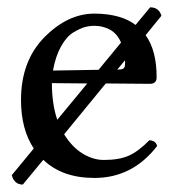

<svg xmlns="http://www.w3.org/2000/svg" viewBox="-20 -474 487 522"><path d="M388.2 -454.1Q412.1 -454.1 418.9 -431.2L376 -378.4Q406.2 -335.9 405.8 -263.2Q405.8 -246.1 387.2 -246.1L267.6 -247.1L154.3 -108.9Q176.3 -73.7 204.8 -56.4Q233.4 -39.1 262.2 -39.1Q304.2 -39.1 330.6 -51Q356.9 -63 386.2 -92.8Q403.3 -91.8 407.2 -77.1Q340.3 9.8 236.8 9.8Q148.9 9.8 97.7 -39.6L42 27.8Q29.8 27.8 22 20.5Q14.2 13.2 12.2 2L71.8 -70.3Q37.1 -122.6 37.1 -202.1Q37.1 -308.1 100.6 -372.6Q164.1 -437 236.8 -437Q255.4 -437 272 -434.8Q288.6 -432.6 302.2 -428.7Q315.9 -424.8 327.4 -419.2Q338.9 -413.6 348.6 -406.2ZM319.8 -310.1 298.8 -284.7 305.2 -285.2Q320.3 -285.2 319.8 -298.8Q320.3 -304.7 319.8 -310.1ZM309.1 -358.4Q298.3 -382.8 279.1 -393.3Q259.8 -403.8 236.8 -403.8Q223.6 -403.8 210.9 -400.4Q198.2 -397 179.7 -386Q161.1 -375 146 -347.9Q130.9 -320.8 124 -282.2L248 -284.2ZM135.7 -148.4 217.3 -247.1 121.1 -248Q121.1 -191.4 135.7 -148.4Z"/></svg>

Font: Linux Libertine Capitals
Style: Small Caps
Weight: 400
Designer: Philipp H. Poll
Foundry: Philipp H. Poll
Version: Version 5.1.3